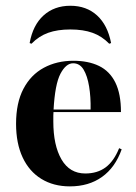

<svg xmlns="http://www.w3.org/2000/svg" viewBox="-20 -642 477 673"><path d="M225 11.3Q167.7 11.3 125 -14.9Q82.3 -41.1 59.3 -90.3Q36.3 -139.5 36.3 -208.1Q36.3 -281.5 62.1 -330.6Q87.9 -379.8 133.5 -404.4Q179 -429 237.1 -429Q289.5 -429 327 -410.9Q364.5 -392.7 384.3 -352.8Q404 -312.9 404 -249.2H127.4L125.8 -258.1H297.6Q298.4 -302.4 292.3 -339.1Q286.3 -375.8 273 -398Q259.7 -420.2 236.3 -420.2Q211.3 -420.2 191.9 -383.5Q172.6 -346.8 167.7 -256.5V-254.8Q166.9 -246 166.9 -236.3Q166.9 -226.6 166.9 -216.1Q166.9 -132.3 195.6 -83.1Q224.2 -33.9 279 -33.9Q321 -33.9 350 -55.2Q379 -76.6 397.6 -122.6L406.5 -118.5Q383.9 -54.8 337.5 -21.8Q291.1 11.3 225 11.3ZM226.6 -621.8Q283.1 -621.8 320.2 -587.9Q357.3 -554 369.4 -491.1L362.9 -488.7Q337.1 -515.3 304.4 -527Q271.8 -538.7 226.6 -538.7Q181.5 -538.7 148.8 -527Q116.1 -515.3 90.3 -488.7L83.9 -491.1Q95.2 -554 132.7 -587.9Q170.2 -621.8 226.6 -621.8Z"/></svg>

Font: Playfair 144pt SemiCondensed ExtraBold
Style: Regular
Weight: 800
Width: 4
Designer: Claus Eggers Sørensen
Foundry: Claus Eggers Sørensen
Version: Version 2.203